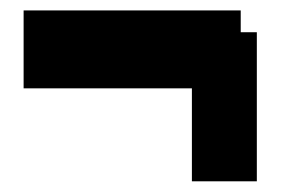

<svg xmlns="http://www.w3.org/2000/svg" viewBox="-20 -524 528 361"><path d="M432.6 -463.4H462.9V-183.1H340.8V-357.9H24.4V-504.4H432.6Z"/></svg>

Font: Gap Sans
Style: Black
Weight: 400
Designer: Alexandre Liziard and Etienne Ozeray
Foundry: Interstices.io
Version: Version 1.6.1 - December 3. 2014